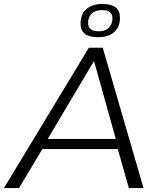

<svg xmlns="http://www.w3.org/2000/svg" viewBox="-51 -950 802 970"><path d="M-31 0 398 -709H468L674 0H600L544 -197H163L45 0ZM190 -248H534L424 -642ZM444 -762Q356 -762 356 -830Q356 -878 385.5 -904Q415 -930 467 -930Q555 -930 555 -861Q555 -813 525.5 -787.5Q496 -762 444 -762ZM447 -792Q480 -792 498.5 -809.5Q517 -827 517 -858Q517 -899 464 -899Q431 -899 412.5 -881.5Q394 -864 394 -834Q394 -792 447 -792Z"/></svg>

Font: Georama Expanded Light
Style: Italic
Weight: 300
Width: 7
Italic angle: -9°
Designer: Jean-Baptiste Levee
Foundry: Production Type
Version: Version 1.000